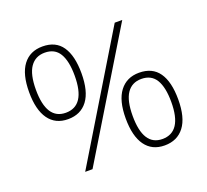

<svg xmlns="http://www.w3.org/2000/svg" viewBox="-117 -896 1034 958"><g transform="rotate(-20 400.5 -417.5)"><path d="M195 -369Q128 -369 92.5 -418.5Q57 -468 57 -562Q57 -657 93.5 -705.5Q130 -754 197 -754Q267 -754 301 -704.5Q335 -655 335 -562Q335 -466 298.5 -417.5Q262 -369 195 -369ZM184 -93 577 -742H617L223 -93ZM195 -403Q299 -403 299 -562Q299 -640 274.5 -680.5Q250 -721 197 -721Q147 -721 120 -682Q93 -643 93 -562Q93 -403 195 -403ZM603 -81Q536 -81 500.5 -130.5Q465 -180 465 -274Q465 -369 502 -417.5Q539 -466 605 -466Q675 -466 709.5 -417Q744 -368 744 -274Q744 -178 707 -129.5Q670 -81 603 -81ZM603 -115Q707 -115 707 -274Q707 -352 682.5 -392.5Q658 -433 605 -433Q555 -433 528.5 -394Q502 -355 502 -274Q502 -115 603 -115Z"/></g></svg>

Font: Noto Sans Telugu UI ExtraLight
Style: Regular
Weight: 200
Designer: Jelle Bosma - Monotype Design Team
Foundry: Monotype Imaging Inc.
Version: Version 2.005; ttfautohint (v1.8.4.7-5d5b)